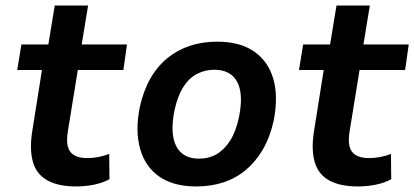

<svg xmlns="http://www.w3.org/2000/svg" viewBox="-20 -661 1491 691"><path d="M254 10Q191 10 152 -11Q113 -32 99.5 -75Q86 -118 95 -182L131 -409H42L57 -501H154L177 -641H297L274 -501H437L424 -409H260L224 -187Q216 -136 233.5 -114Q251 -92 295 -92Q314 -92 334.5 -96Q355 -100 373 -107L374 -16Q348 -2 316.5 4Q285 10 254 10Z M686 10Q605 10 554 -25Q503 -60 484.5 -124.5Q466 -189 483 -275Q496 -334 521 -378Q546 -422 582 -451.5Q618 -481 663 -496Q708 -511 762 -511Q843 -511 894 -476Q945 -441 963.5 -377.5Q982 -314 965 -227Q952 -168 926.5 -124Q901 -80 865.5 -50Q830 -20 785 -5Q740 10 686 10ZM696 -90Q732 -90 759.5 -106Q787 -122 808 -154.5Q829 -187 840 -239Q857 -323 833.5 -366.5Q810 -410 751 -410Q718 -410 689 -395Q660 -380 639.5 -347.5Q619 -315 608 -264Q591 -179 614.5 -134.5Q638 -90 696 -90Z M1268 10Q1205 10 1166 -11Q1127 -32 1113.5 -75Q1100 -118 1109 -182L1145 -409H1056L1071 -501H1168L1191 -641H1311L1288 -501H1451L1438 -409H1274L1238 -187Q1230 -136 1247.5 -114Q1265 -92 1309 -92Q1328 -92 1348.5 -96Q1369 -100 1387 -107L1388 -16Q1362 -2 1330.5 4Q1299 10 1268 10Z"/></svg>

Font: Nunito Sans 7pt SemiCondensed
Style: Bold Italic
Weight: 700
Width: 4
Italic angle: -9°
Designer: Vernon Adams
Foundry: Vernon Adams
Version: Version 3.101;gftools[0.9.27]